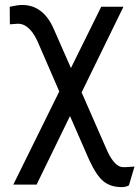

<svg xmlns="http://www.w3.org/2000/svg" viewBox="-20 -556 573 789"><path d="M70.8 -535.6Q155.8 -535.6 198.7 -441.9L271.5 -276.4L396 -528.3H487.3L315.4 -176.3L421.9 66.9Q451.7 129.4 484.9 130.9H497.6L532.7 128.4L509.8 205.6Q498 212.9 480 212.9Q435.5 212.9 406.2 189.9Q377 167 346.7 101.6L267.6 -79.1L130.4 202.6H34.7L223.6 -180.2L141.6 -369.1Q106 -458.5 53.7 -458.5L20.5 -456.1L20 -528.3Q53.2 -535.6 70.8 -535.6Z"/></svg>

Font: MAUL
Style: Regular
Weight: 400
Designer: MAUL
Version: Version 1.0; 2020; ttfautohint (v1.8.3)